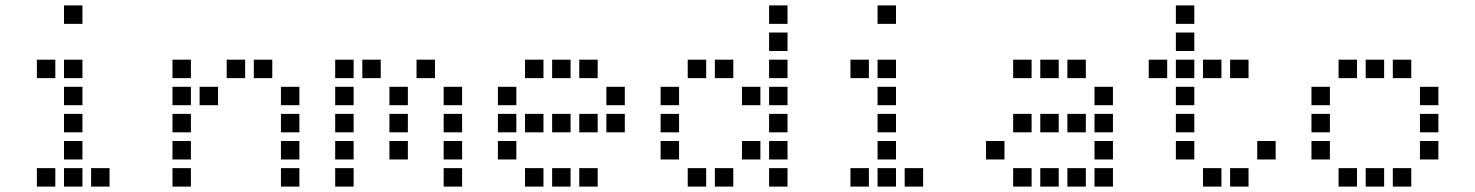

<svg xmlns="http://www.w3.org/2000/svg" viewBox="-20 -704 5440 708"><path d="M217 -684Q216 -684 216 -684Q216 -684 216 -683V-617Q216 -616 216 -616Q216 -616 217 -616H283Q284 -616 284 -616Q284 -616 284 -617V-683Q284 -684 284 -684Q284 -684 283 -684ZM117 -484Q116 -484 116 -484Q116 -484 116 -483V-417Q116 -416 116 -416Q116 -416 117 -416H183Q184 -416 184 -416Q184 -416 184 -417V-483Q184 -484 184 -484Q184 -484 183 -484ZM217 -484Q216 -484 216 -484Q216 -484 216 -483V-417Q216 -416 216 -416Q216 -416 217 -416H283Q284 -416 284 -416Q284 -416 284 -417V-483Q284 -484 284 -484Q284 -484 283 -484ZM217 -384Q216 -384 216 -384Q216 -384 216 -383V-317Q216 -316 216 -316Q216 -316 217 -316H283Q284 -316 284 -316Q284 -316 284 -317V-383Q284 -384 284 -384Q284 -384 283 -384ZM217 -284Q216 -284 216 -284Q216 -284 216 -283V-217Q216 -216 216 -216Q216 -216 217 -216H283Q284 -216 284 -216Q284 -216 284 -217V-283Q284 -284 284 -284Q284 -284 283 -284ZM217 -184Q216 -184 216 -184Q216 -184 216 -183V-117Q216 -116 216 -116Q216 -116 217 -116H283Q284 -116 284 -116Q284 -116 284 -117V-183Q284 -184 284 -184Q284 -184 283 -184ZM117 -84Q116 -84 116 -84Q116 -84 116 -83V-17Q116 -16 116 -16Q116 -16 117 -16H183Q184 -16 184 -16Q184 -16 184 -17V-83Q184 -84 184 -84Q184 -84 183 -84ZM217 -84Q216 -84 216 -84Q216 -84 216 -83V-17Q216 -16 216 -16Q216 -16 217 -16H283Q284 -16 284 -16Q284 -16 284 -17V-83Q284 -84 284 -84Q284 -84 283 -84ZM317 -84Q316 -84 316 -84Q316 -84 316 -83V-17Q316 -16 316 -16Q316 -16 317 -16H383Q384 -16 384 -16Q384 -16 384 -17V-83Q384 -84 384 -84Q384 -84 383 -84Z M617 -484Q616 -484 616 -484Q616 -484 616 -483V-417Q616 -416 616 -416Q616 -416 617 -416H683Q684 -416 684 -416Q684 -416 684 -417V-483Q684 -484 684 -484Q684 -484 683 -484ZM817 -484Q816 -484 816 -484Q816 -484 816 -483V-417Q816 -416 816 -416Q816 -416 817 -416H883Q884 -416 884 -416Q884 -416 884 -417V-483Q884 -484 884 -484Q884 -484 883 -484ZM917 -484Q916 -484 916 -484Q916 -484 916 -483V-417Q916 -416 916 -416Q916 -416 917 -416H983Q984 -416 984 -416Q984 -416 984 -417V-483Q984 -484 984 -484Q984 -484 983 -484ZM617 -384Q616 -384 616 -384Q616 -384 616 -383V-317Q616 -316 616 -316Q616 -316 617 -316H683Q684 -316 684 -316Q684 -316 684 -317V-383Q684 -384 684 -384Q684 -384 683 -384ZM717 -384Q716 -384 716 -384Q716 -384 716 -383V-317Q716 -316 716 -316Q716 -316 717 -316H783Q784 -316 784 -316Q784 -316 784 -317V-383Q784 -384 784 -384Q784 -384 783 -384ZM1017 -384Q1016 -384 1016 -384Q1016 -384 1016 -383V-317Q1016 -316 1016 -316Q1016 -316 1017 -316H1083Q1084 -316 1084 -316Q1084 -316 1084 -317V-383Q1084 -384 1084 -384Q1084 -384 1083 -384ZM617 -284Q616 -284 616 -284Q616 -284 616 -283V-217Q616 -216 616 -216Q616 -216 617 -216H683Q684 -216 684 -216Q684 -216 684 -217V-283Q684 -284 684 -284Q684 -284 683 -284ZM1017 -284Q1016 -284 1016 -284Q1016 -284 1016 -283V-217Q1016 -216 1016 -216Q1016 -216 1017 -216H1083Q1084 -216 1084 -216Q1084 -216 1084 -217V-283Q1084 -284 1084 -284Q1084 -284 1083 -284ZM617 -184Q616 -184 616 -184Q616 -184 616 -183V-117Q616 -116 616 -116Q616 -116 617 -116H683Q684 -116 684 -116Q684 -116 684 -117V-183Q684 -184 684 -184Q684 -184 683 -184ZM1017 -184Q1016 -184 1016 -184Q1016 -184 1016 -183V-117Q1016 -116 1016 -116Q1016 -116 1017 -116H1083Q1084 -116 1084 -116Q1084 -116 1084 -117V-183Q1084 -184 1084 -184Q1084 -184 1083 -184ZM617 -84Q616 -84 616 -84Q616 -84 616 -83V-17Q616 -16 616 -16Q616 -16 617 -16H683Q684 -16 684 -16Q684 -16 684 -17V-83Q684 -84 684 -84Q684 -84 683 -84ZM1017 -84Q1016 -84 1016 -84Q1016 -84 1016 -83V-17Q1016 -16 1016 -16Q1016 -16 1017 -16H1083Q1084 -16 1084 -16Q1084 -16 1084 -17V-83Q1084 -84 1084 -84Q1084 -84 1083 -84Z M1217 -484Q1216 -484 1216 -484Q1216 -484 1216 -483V-417Q1216 -416 1216 -416Q1216 -416 1217 -416H1283Q1284 -416 1284 -416Q1284 -416 1284 -417V-483Q1284 -484 1284 -484Q1284 -484 1283 -484ZM1317 -484Q1316 -484 1316 -484Q1316 -484 1316 -483V-417Q1316 -416 1316 -416Q1316 -416 1317 -416H1383Q1384 -416 1384 -416Q1384 -416 1384 -417V-483Q1384 -484 1384 -484Q1384 -484 1383 -484ZM1517 -484Q1516 -484 1516 -484Q1516 -484 1516 -483V-417Q1516 -416 1516 -416Q1516 -416 1517 -416H1583Q1584 -416 1584 -416Q1584 -416 1584 -417V-483Q1584 -484 1584 -484Q1584 -484 1583 -484ZM1217 -384Q1216 -384 1216 -384Q1216 -384 1216 -383V-317Q1216 -316 1216 -316Q1216 -316 1217 -316H1283Q1284 -316 1284 -316Q1284 -316 1284 -317V-383Q1284 -384 1284 -384Q1284 -384 1283 -384ZM1417 -384Q1416 -384 1416 -384Q1416 -384 1416 -383V-317Q1416 -316 1416 -316Q1416 -316 1417 -316H1483Q1484 -316 1484 -316Q1484 -316 1484 -317V-383Q1484 -384 1484 -384Q1484 -384 1483 -384ZM1617 -384Q1616 -384 1616 -384Q1616 -384 1616 -383V-317Q1616 -316 1616 -316Q1616 -316 1617 -316H1683Q1684 -316 1684 -316Q1684 -316 1684 -317V-383Q1684 -384 1684 -384Q1684 -384 1683 -384ZM1217 -284Q1216 -284 1216 -284Q1216 -284 1216 -283V-217Q1216 -216 1216 -216Q1216 -216 1217 -216H1283Q1284 -216 1284 -216Q1284 -216 1284 -217V-283Q1284 -284 1284 -284Q1284 -284 1283 -284ZM1417 -284Q1416 -284 1416 -284Q1416 -284 1416 -283V-217Q1416 -216 1416 -216Q1416 -216 1417 -216H1483Q1484 -216 1484 -216Q1484 -216 1484 -217V-283Q1484 -284 1484 -284Q1484 -284 1483 -284ZM1617 -284Q1616 -284 1616 -284Q1616 -284 1616 -283V-217Q1616 -216 1616 -216Q1616 -216 1617 -216H1683Q1684 -216 1684 -216Q1684 -216 1684 -217V-283Q1684 -284 1684 -284Q1684 -284 1683 -284ZM1217 -184Q1216 -184 1216 -184Q1216 -184 1216 -183V-117Q1216 -116 1216 -116Q1216 -116 1217 -116H1283Q1284 -116 1284 -116Q1284 -116 1284 -117V-183Q1284 -184 1284 -184Q1284 -184 1283 -184ZM1417 -184Q1416 -184 1416 -184Q1416 -184 1416 -183V-117Q1416 -116 1416 -116Q1416 -116 1417 -116H1483Q1484 -116 1484 -116Q1484 -116 1484 -117V-183Q1484 -184 1484 -184Q1484 -184 1483 -184ZM1617 -184Q1616 -184 1616 -184Q1616 -184 1616 -183V-117Q1616 -116 1616 -116Q1616 -116 1617 -116H1683Q1684 -116 1684 -116Q1684 -116 1684 -117V-183Q1684 -184 1684 -184Q1684 -184 1683 -184ZM1217 -84Q1216 -84 1216 -84Q1216 -84 1216 -83V-17Q1216 -16 1216 -16Q1216 -16 1217 -16H1283Q1284 -16 1284 -16Q1284 -16 1284 -17V-83Q1284 -84 1284 -84Q1284 -84 1283 -84ZM1617 -84Q1616 -84 1616 -84Q1616 -84 1616 -83V-17Q1616 -16 1616 -16Q1616 -16 1617 -16H1683Q1684 -16 1684 -16Q1684 -16 1684 -17V-83Q1684 -84 1684 -84Q1684 -84 1683 -84Z M1917 -484Q1916 -484 1916 -484Q1916 -484 1916 -483V-417Q1916 -416 1916 -416Q1916 -416 1917 -416H1983Q1984 -416 1984 -416Q1984 -416 1984 -417V-483Q1984 -484 1984 -484Q1984 -484 1983 -484ZM2017 -484Q2016 -484 2016 -484Q2016 -484 2016 -483V-417Q2016 -416 2016 -416Q2016 -416 2017 -416H2083Q2084 -416 2084 -416Q2084 -416 2084 -417V-483Q2084 -484 2084 -484Q2084 -484 2083 -484ZM2117 -484Q2116 -484 2116 -484Q2116 -484 2116 -483V-417Q2116 -416 2116 -416Q2116 -416 2117 -416H2183Q2184 -416 2184 -416Q2184 -416 2184 -417V-483Q2184 -484 2184 -484Q2184 -484 2183 -484ZM1817 -384Q1816 -384 1816 -384Q1816 -384 1816 -383V-317Q1816 -316 1816 -316Q1816 -316 1817 -316H1883Q1884 -316 1884 -316Q1884 -316 1884 -317V-383Q1884 -384 1884 -384Q1884 -384 1883 -384ZM2217 -384Q2216 -384 2216 -384Q2216 -384 2216 -383V-317Q2216 -316 2216 -316Q2216 -316 2217 -316H2283Q2284 -316 2284 -316Q2284 -316 2284 -317V-383Q2284 -384 2284 -384Q2284 -384 2283 -384ZM1817 -284Q1816 -284 1816 -284Q1816 -284 1816 -283V-217Q1816 -216 1816 -216Q1816 -216 1817 -216H1883Q1884 -216 1884 -216Q1884 -216 1884 -217V-283Q1884 -284 1884 -284Q1884 -284 1883 -284ZM1917 -284Q1916 -284 1916 -284Q1916 -284 1916 -283V-217Q1916 -216 1916 -216Q1916 -216 1917 -216H1983Q1984 -216 1984 -216Q1984 -216 1984 -217V-283Q1984 -284 1984 -284Q1984 -284 1983 -284ZM2017 -284Q2016 -284 2016 -284Q2016 -284 2016 -283V-217Q2016 -216 2016 -216Q2016 -216 2017 -216H2083Q2084 -216 2084 -216Q2084 -216 2084 -217V-283Q2084 -284 2084 -284Q2084 -284 2083 -284ZM2117 -284Q2116 -284 2116 -284Q2116 -284 2116 -283V-217Q2116 -216 2116 -216Q2116 -216 2117 -216H2183Q2184 -216 2184 -216Q2184 -216 2184 -217V-283Q2184 -284 2184 -284Q2184 -284 2183 -284ZM2217 -284Q2216 -284 2216 -284Q2216 -284 2216 -283V-217Q2216 -216 2216 -216Q2216 -216 2217 -216H2283Q2284 -216 2284 -216Q2284 -216 2284 -217V-283Q2284 -284 2284 -284Q2284 -284 2283 -284ZM1817 -184Q1816 -184 1816 -184Q1816 -184 1816 -183V-117Q1816 -116 1816 -116Q1816 -116 1817 -116H1883Q1884 -116 1884 -116Q1884 -116 1884 -117V-183Q1884 -184 1884 -184Q1884 -184 1883 -184ZM1917 -84Q1916 -84 1916 -84Q1916 -84 1916 -83V-17Q1916 -16 1916 -16Q1916 -16 1917 -16H1983Q1984 -16 1984 -16Q1984 -16 1984 -17V-83Q1984 -84 1984 -84Q1984 -84 1983 -84ZM2017 -84Q2016 -84 2016 -84Q2016 -84 2016 -83V-17Q2016 -16 2016 -16Q2016 -16 2017 -16H2083Q2084 -16 2084 -16Q2084 -16 2084 -17V-83Q2084 -84 2084 -84Q2084 -84 2083 -84ZM2117 -84Q2116 -84 2116 -84Q2116 -84 2116 -83V-17Q2116 -16 2116 -16Q2116 -16 2117 -16H2183Q2184 -16 2184 -16Q2184 -16 2184 -17V-83Q2184 -84 2184 -84Q2184 -84 2183 -84Z M2817 -684Q2816 -684 2816 -684Q2816 -684 2816 -683V-617Q2816 -616 2816 -616Q2816 -616 2817 -616H2883Q2884 -616 2884 -616Q2884 -616 2884 -617V-683Q2884 -684 2884 -684Q2884 -684 2883 -684ZM2817 -584Q2816 -584 2816 -584Q2816 -584 2816 -583V-517Q2816 -516 2816 -516Q2816 -516 2817 -516H2883Q2884 -516 2884 -516Q2884 -516 2884 -517V-583Q2884 -584 2884 -584Q2884 -584 2883 -584ZM2517 -484Q2516 -484 2516 -484Q2516 -484 2516 -483V-417Q2516 -416 2516 -416Q2516 -416 2517 -416H2583Q2584 -416 2584 -416Q2584 -416 2584 -417V-483Q2584 -484 2584 -484Q2584 -484 2583 -484ZM2617 -484Q2616 -484 2616 -484Q2616 -484 2616 -483V-417Q2616 -416 2616 -416Q2616 -416 2617 -416H2683Q2684 -416 2684 -416Q2684 -416 2684 -417V-483Q2684 -484 2684 -484Q2684 -484 2683 -484ZM2817 -484Q2816 -484 2816 -484Q2816 -484 2816 -483V-417Q2816 -416 2816 -416Q2816 -416 2817 -416H2883Q2884 -416 2884 -416Q2884 -416 2884 -417V-483Q2884 -484 2884 -484Q2884 -484 2883 -484ZM2417 -384Q2416 -384 2416 -384Q2416 -384 2416 -383V-317Q2416 -316 2416 -316Q2416 -316 2417 -316H2483Q2484 -316 2484 -316Q2484 -316 2484 -317V-383Q2484 -384 2484 -384Q2484 -384 2483 -384ZM2717 -384Q2716 -384 2716 -384Q2716 -384 2716 -383V-317Q2716 -316 2716 -316Q2716 -316 2717 -316H2783Q2784 -316 2784 -316Q2784 -316 2784 -317V-383Q2784 -384 2784 -384Q2784 -384 2783 -384ZM2817 -384Q2816 -384 2816 -384Q2816 -384 2816 -383V-317Q2816 -316 2816 -316Q2816 -316 2817 -316H2883Q2884 -316 2884 -316Q2884 -316 2884 -317V-383Q2884 -384 2884 -384Q2884 -384 2883 -384ZM2417 -284Q2416 -284 2416 -284Q2416 -284 2416 -283V-217Q2416 -216 2416 -216Q2416 -216 2417 -216H2483Q2484 -216 2484 -216Q2484 -216 2484 -217V-283Q2484 -284 2484 -284Q2484 -284 2483 -284ZM2817 -284Q2816 -284 2816 -284Q2816 -284 2816 -283V-217Q2816 -216 2816 -216Q2816 -216 2817 -216H2883Q2884 -216 2884 -216Q2884 -216 2884 -217V-283Q2884 -284 2884 -284Q2884 -284 2883 -284ZM2417 -184Q2416 -184 2416 -184Q2416 -184 2416 -183V-117Q2416 -116 2416 -116Q2416 -116 2417 -116H2483Q2484 -116 2484 -116Q2484 -116 2484 -117V-183Q2484 -184 2484 -184Q2484 -184 2483 -184ZM2717 -184Q2716 -184 2716 -184Q2716 -184 2716 -183V-117Q2716 -116 2716 -116Q2716 -116 2717 -116H2783Q2784 -116 2784 -116Q2784 -116 2784 -117V-183Q2784 -184 2784 -184Q2784 -184 2783 -184ZM2817 -184Q2816 -184 2816 -184Q2816 -184 2816 -183V-117Q2816 -116 2816 -116Q2816 -116 2817 -116H2883Q2884 -116 2884 -116Q2884 -116 2884 -117V-183Q2884 -184 2884 -184Q2884 -184 2883 -184ZM2517 -84Q2516 -84 2516 -84Q2516 -84 2516 -83V-17Q2516 -16 2516 -16Q2516 -16 2517 -16H2583Q2584 -16 2584 -16Q2584 -16 2584 -17V-83Q2584 -84 2584 -84Q2584 -84 2583 -84ZM2617 -84Q2616 -84 2616 -84Q2616 -84 2616 -83V-17Q2616 -16 2616 -16Q2616 -16 2617 -16H2683Q2684 -16 2684 -16Q2684 -16 2684 -17V-83Q2684 -84 2684 -84Q2684 -84 2683 -84ZM2817 -84Q2816 -84 2816 -84Q2816 -84 2816 -83V-17Q2816 -16 2816 -16Q2816 -16 2817 -16H2883Q2884 -16 2884 -16Q2884 -16 2884 -17V-83Q2884 -84 2884 -84Q2884 -84 2883 -84Z M3217 -684Q3216 -684 3216 -684Q3216 -684 3216 -683V-617Q3216 -616 3216 -616Q3216 -616 3217 -616H3283Q3284 -616 3284 -616Q3284 -616 3284 -617V-683Q3284 -684 3284 -684Q3284 -684 3283 -684ZM3117 -484Q3116 -484 3116 -484Q3116 -484 3116 -483V-417Q3116 -416 3116 -416Q3116 -416 3117 -416H3183Q3184 -416 3184 -416Q3184 -416 3184 -417V-483Q3184 -484 3184 -484Q3184 -484 3183 -484ZM3217 -484Q3216 -484 3216 -484Q3216 -484 3216 -483V-417Q3216 -416 3216 -416Q3216 -416 3217 -416H3283Q3284 -416 3284 -416Q3284 -416 3284 -417V-483Q3284 -484 3284 -484Q3284 -484 3283 -484ZM3217 -384Q3216 -384 3216 -384Q3216 -384 3216 -383V-317Q3216 -316 3216 -316Q3216 -316 3217 -316H3283Q3284 -316 3284 -316Q3284 -316 3284 -317V-383Q3284 -384 3284 -384Q3284 -384 3283 -384ZM3217 -284Q3216 -284 3216 -284Q3216 -284 3216 -283V-217Q3216 -216 3216 -216Q3216 -216 3217 -216H3283Q3284 -216 3284 -216Q3284 -216 3284 -217V-283Q3284 -284 3284 -284Q3284 -284 3283 -284ZM3217 -184Q3216 -184 3216 -184Q3216 -184 3216 -183V-117Q3216 -116 3216 -116Q3216 -116 3217 -116H3283Q3284 -116 3284 -116Q3284 -116 3284 -117V-183Q3284 -184 3284 -184Q3284 -184 3283 -184ZM3117 -84Q3116 -84 3116 -84Q3116 -84 3116 -83V-17Q3116 -16 3116 -16Q3116 -16 3117 -16H3183Q3184 -16 3184 -16Q3184 -16 3184 -17V-83Q3184 -84 3184 -84Q3184 -84 3183 -84ZM3217 -84Q3216 -84 3216 -84Q3216 -84 3216 -83V-17Q3216 -16 3216 -16Q3216 -16 3217 -16H3283Q3284 -16 3284 -16Q3284 -16 3284 -17V-83Q3284 -84 3284 -84Q3284 -84 3283 -84ZM3317 -84Q3316 -84 3316 -84Q3316 -84 3316 -83V-17Q3316 -16 3316 -16Q3316 -16 3317 -16H3383Q3384 -16 3384 -16Q3384 -16 3384 -17V-83Q3384 -84 3384 -84Q3384 -84 3383 -84Z M3717 -484Q3716 -484 3716 -484Q3716 -484 3716 -483V-417Q3716 -416 3716 -416Q3716 -416 3717 -416H3783Q3784 -416 3784 -416Q3784 -416 3784 -417V-483Q3784 -484 3784 -484Q3784 -484 3783 -484ZM3817 -484Q3816 -484 3816 -484Q3816 -484 3816 -483V-417Q3816 -416 3816 -416Q3816 -416 3817 -416H3883Q3884 -416 3884 -416Q3884 -416 3884 -417V-483Q3884 -484 3884 -484Q3884 -484 3883 -484ZM3917 -484Q3916 -484 3916 -484Q3916 -484 3916 -483V-417Q3916 -416 3916 -416Q3916 -416 3917 -416H3983Q3984 -416 3984 -416Q3984 -416 3984 -417V-483Q3984 -484 3984 -484Q3984 -484 3983 -484ZM4017 -384Q4016 -384 4016 -384Q4016 -384 4016 -383V-317Q4016 -316 4016 -316Q4016 -316 4017 -316H4083Q4084 -316 4084 -316Q4084 -316 4084 -317V-383Q4084 -384 4084 -384Q4084 -384 4083 -384ZM3717 -284Q3716 -284 3716 -284Q3716 -284 3716 -283V-217Q3716 -216 3716 -216Q3716 -216 3717 -216H3783Q3784 -216 3784 -216Q3784 -216 3784 -217V-283Q3784 -284 3784 -284Q3784 -284 3783 -284ZM3817 -284Q3816 -284 3816 -284Q3816 -284 3816 -283V-217Q3816 -216 3816 -216Q3816 -216 3817 -216H3883Q3884 -216 3884 -216Q3884 -216 3884 -217V-283Q3884 -284 3884 -284Q3884 -284 3883 -284ZM3917 -284Q3916 -284 3916 -284Q3916 -284 3916 -283V-217Q3916 -216 3916 -216Q3916 -216 3917 -216H3983Q3984 -216 3984 -216Q3984 -216 3984 -217V-283Q3984 -284 3984 -284Q3984 -284 3983 -284ZM4017 -284Q4016 -284 4016 -284Q4016 -284 4016 -283V-217Q4016 -216 4016 -216Q4016 -216 4017 -216H4083Q4084 -216 4084 -216Q4084 -216 4084 -217V-283Q4084 -284 4084 -284Q4084 -284 4083 -284ZM3617 -184Q3616 -184 3616 -184Q3616 -184 3616 -183V-117Q3616 -116 3616 -116Q3616 -116 3617 -116H3683Q3684 -116 3684 -116Q3684 -116 3684 -117V-183Q3684 -184 3684 -184Q3684 -184 3683 -184ZM4017 -184Q4016 -184 4016 -184Q4016 -184 4016 -183V-117Q4016 -116 4016 -116Q4016 -116 4017 -116H4083Q4084 -116 4084 -116Q4084 -116 4084 -117V-183Q4084 -184 4084 -184Q4084 -184 4083 -184ZM3717 -84Q3716 -84 3716 -84Q3716 -84 3716 -83V-17Q3716 -16 3716 -16Q3716 -16 3717 -16H3783Q3784 -16 3784 -16Q3784 -16 3784 -17V-83Q3784 -84 3784 -84Q3784 -84 3783 -84ZM3817 -84Q3816 -84 3816 -84Q3816 -84 3816 -83V-17Q3816 -16 3816 -16Q3816 -16 3817 -16H3883Q3884 -16 3884 -16Q3884 -16 3884 -17V-83Q3884 -84 3884 -84Q3884 -84 3883 -84ZM3917 -84Q3916 -84 3916 -84Q3916 -84 3916 -83V-17Q3916 -16 3916 -16Q3916 -16 3917 -16H3983Q3984 -16 3984 -16Q3984 -16 3984 -17V-83Q3984 -84 3984 -84Q3984 -84 3983 -84ZM4017 -84Q4016 -84 4016 -84Q4016 -84 4016 -83V-17Q4016 -16 4016 -16Q4016 -16 4017 -16H4083Q4084 -16 4084 -16Q4084 -16 4084 -17V-83Q4084 -84 4084 -84Q4084 -84 4083 -84Z M4317 -684Q4316 -684 4316 -684Q4316 -684 4316 -683V-617Q4316 -616 4316 -616Q4316 -616 4317 -616H4383Q4384 -616 4384 -616Q4384 -616 4384 -617V-683Q4384 -684 4384 -684Q4384 -684 4383 -684ZM4317 -584Q4316 -584 4316 -584Q4316 -584 4316 -583V-517Q4316 -516 4316 -516Q4316 -516 4317 -516H4383Q4384 -516 4384 -516Q4384 -516 4384 -517V-583Q4384 -584 4384 -584Q4384 -584 4383 -584ZM4217 -484Q4216 -484 4216 -484Q4216 -484 4216 -483V-417Q4216 -416 4216 -416Q4216 -416 4217 -416H4283Q4284 -416 4284 -416Q4284 -416 4284 -417V-483Q4284 -484 4284 -484Q4284 -484 4283 -484ZM4317 -484Q4316 -484 4316 -484Q4316 -484 4316 -483V-417Q4316 -416 4316 -416Q4316 -416 4317 -416H4383Q4384 -416 4384 -416Q4384 -416 4384 -417V-483Q4384 -484 4384 -484Q4384 -484 4383 -484ZM4417 -484Q4416 -484 4416 -484Q4416 -484 4416 -483V-417Q4416 -416 4416 -416Q4416 -416 4417 -416H4483Q4484 -416 4484 -416Q4484 -416 4484 -417V-483Q4484 -484 4484 -484Q4484 -484 4483 -484ZM4517 -484Q4516 -484 4516 -484Q4516 -484 4516 -483V-417Q4516 -416 4516 -416Q4516 -416 4517 -416H4583Q4584 -416 4584 -416Q4584 -416 4584 -417V-483Q4584 -484 4584 -484Q4584 -484 4583 -484ZM4317 -384Q4316 -384 4316 -384Q4316 -384 4316 -383V-317Q4316 -316 4316 -316Q4316 -316 4317 -316H4383Q4384 -316 4384 -316Q4384 -316 4384 -317V-383Q4384 -384 4384 -384Q4384 -384 4383 -384ZM4317 -284Q4316 -284 4316 -284Q4316 -284 4316 -283V-217Q4316 -216 4316 -216Q4316 -216 4317 -216H4383Q4384 -216 4384 -216Q4384 -216 4384 -217V-283Q4384 -284 4384 -284Q4384 -284 4383 -284ZM4317 -184Q4316 -184 4316 -184Q4316 -184 4316 -183V-117Q4316 -116 4316 -116Q4316 -116 4317 -116H4383Q4384 -116 4384 -116Q4384 -116 4384 -117V-183Q4384 -184 4384 -184Q4384 -184 4383 -184ZM4617 -184Q4616 -184 4616 -184Q4616 -184 4616 -183V-117Q4616 -116 4616 -116Q4616 -116 4617 -116H4683Q4684 -116 4684 -116Q4684 -116 4684 -117V-183Q4684 -184 4684 -184Q4684 -184 4683 -184ZM4417 -84Q4416 -84 4416 -84Q4416 -84 4416 -83V-17Q4416 -16 4416 -16Q4416 -16 4417 -16H4483Q4484 -16 4484 -16Q4484 -16 4484 -17V-83Q4484 -84 4484 -84Q4484 -84 4483 -84ZM4517 -84Q4516 -84 4516 -84Q4516 -84 4516 -83V-17Q4516 -16 4516 -16Q4516 -16 4517 -16H4583Q4584 -16 4584 -16Q4584 -16 4584 -17V-83Q4584 -84 4584 -84Q4584 -84 4583 -84Z M4917 -484Q4916 -484 4916 -484Q4916 -484 4916 -483V-417Q4916 -416 4916 -416Q4916 -416 4917 -416H4983Q4984 -416 4984 -416Q4984 -416 4984 -417V-483Q4984 -484 4984 -484Q4984 -484 4983 -484ZM5017 -484Q5016 -484 5016 -484Q5016 -484 5016 -483V-417Q5016 -416 5016 -416Q5016 -416 5017 -416H5083Q5084 -416 5084 -416Q5084 -416 5084 -417V-483Q5084 -484 5084 -484Q5084 -484 5083 -484ZM5117 -484Q5116 -484 5116 -484Q5116 -484 5116 -483V-417Q5116 -416 5116 -416Q5116 -416 5117 -416H5183Q5184 -416 5184 -416Q5184 -416 5184 -417V-483Q5184 -484 5184 -484Q5184 -484 5183 -484ZM4817 -384Q4816 -384 4816 -384Q4816 -384 4816 -383V-317Q4816 -316 4816 -316Q4816 -316 4817 -316H4883Q4884 -316 4884 -316Q4884 -316 4884 -317V-383Q4884 -384 4884 -384Q4884 -384 4883 -384ZM5217 -384Q5216 -384 5216 -384Q5216 -384 5216 -383V-317Q5216 -316 5216 -316Q5216 -316 5217 -316H5283Q5284 -316 5284 -316Q5284 -316 5284 -317V-383Q5284 -384 5284 -384Q5284 -384 5283 -384ZM4817 -284Q4816 -284 4816 -284Q4816 -284 4816 -283V-217Q4816 -216 4816 -216Q4816 -216 4817 -216H4883Q4884 -216 4884 -216Q4884 -216 4884 -217V-283Q4884 -284 4884 -284Q4884 -284 4883 -284ZM5217 -284Q5216 -284 5216 -284Q5216 -284 5216 -283V-217Q5216 -216 5216 -216Q5216 -216 5217 -216H5283Q5284 -216 5284 -216Q5284 -216 5284 -217V-283Q5284 -284 5284 -284Q5284 -284 5283 -284ZM4817 -184Q4816 -184 4816 -184Q4816 -184 4816 -183V-117Q4816 -116 4816 -116Q4816 -116 4817 -116H4883Q4884 -116 4884 -116Q4884 -116 4884 -117V-183Q4884 -184 4884 -184Q4884 -184 4883 -184ZM5217 -184Q5216 -184 5216 -184Q5216 -184 5216 -183V-117Q5216 -116 5216 -116Q5216 -116 5217 -116H5283Q5284 -116 5284 -116Q5284 -116 5284 -117V-183Q5284 -184 5284 -184Q5284 -184 5283 -184ZM4917 -84Q4916 -84 4916 -84Q4916 -84 4916 -83V-17Q4916 -16 4916 -16Q4916 -16 4917 -16H4983Q4984 -16 4984 -16Q4984 -16 4984 -17V-83Q4984 -84 4984 -84Q4984 -84 4983 -84ZM5017 -84Q5016 -84 5016 -84Q5016 -84 5016 -83V-17Q5016 -16 5016 -16Q5016 -16 5017 -16H5083Q5084 -16 5084 -16Q5084 -16 5084 -17V-83Q5084 -84 5084 -84Q5084 -84 5083 -84ZM5117 -84Q5116 -84 5116 -84Q5116 -84 5116 -83V-17Q5116 -16 5116 -16Q5116 -16 5117 -16H5183Q5184 -16 5184 -16Q5184 -16 5184 -17V-83Q5184 -84 5184 -84Q5184 -84 5183 -84Z"/></svg>

Font: Doto SemiBold
Style: Regular
Weight: 600
Monospace: yes
Version: Version 1.000